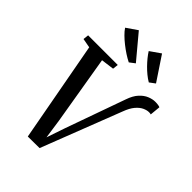

<svg xmlns="http://www.w3.org/2000/svg" viewBox="-283 -1128 1260 1260"><g transform="rotate(45 347.0 -498.0)"><path d="M218.5 6.5 89.5 -692.5 24.5 -704.5 29 -743H304L299.5 -704L209 -692L289.5 -212L316 -29H293L353 -205.5L501 -621Q517.5 -669 542.5 -696.2Q567.5 -723.5 595.8 -735Q624 -746.5 649 -746.5Q666.5 -746.5 678.5 -744.2Q690.5 -742 693.5 -739.5L686.5 -666.5Q682.5 -668 678.2 -668.5Q674 -669 668.5 -669Q649.5 -669 626.5 -658.5Q603.5 -648 581.5 -622.2Q559.5 -596.5 542 -549L327 5.5ZM567.5 -834.5 529 -806Q507.5 -818.5 486.5 -835.8Q465.5 -853 446.5 -872.5Q427.5 -892 411.2 -912Q395 -932 383 -951L456 -1002ZM380.5 -834.5 343 -806Q320 -817.5 294.2 -834.2Q268.5 -851 243.5 -870.8Q218.5 -890.5 198 -910.8Q177.5 -931 165 -950L240.5 -1002Z"/></g></svg>

Font: Merriweather 48pt Medium
Style: Italic
Weight: 500
Italic angle: -7.8°
Version: Version 2.101